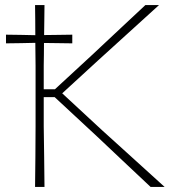

<svg xmlns="http://www.w3.org/2000/svg" viewBox="-20 -733 698 753"><path d="M117.5 0Q118.5 -61 118.8 -117Q119 -173 119.5 -238V-475Q119 -499 119 -521.2Q119 -543.5 118.5 -565Q89 -564 62.2 -563.8Q35.5 -563.5 3.5 -563V-597Q35.5 -596.5 62 -596.2Q88.5 -596 118.5 -595Q118.5 -624.5 118.2 -653.5Q118 -682.5 117.5 -713H154.5Q154 -682.5 153.8 -653.5Q153.5 -624.5 153 -595.5Q181.5 -596 207.2 -596.2Q233 -596.5 263.5 -597V-563Q233 -563.5 207 -563.8Q181 -564 152.5 -564.5Q152.5 -543.5 152.2 -521.2Q152 -499 151.5 -475V-383H195.5L339 -515.5Q388.5 -562 437.2 -607.5Q486 -653 550 -713H603.5Q541 -656 481.5 -602.2Q422 -548.5 363.5 -495L224 -367L380 -222.5Q419 -187.5 463.2 -147.2Q507.5 -107 550 -68.5Q592.5 -30 625.5 0H570.5Q512 -55 461.2 -102.8Q410.5 -150.5 362.5 -196L194.5 -352H151.5V-238Q152.5 -173 153.2 -117Q154 -61 154.5 0Z"/></svg>

Font: Commissioner Loud Thin
Style: Regular
Weight: 100
Designer: Kostas Bartsokas
Foundry: Kostas Bartsokas
Version: Version 1.000; ttfautohint (v1.8.3)